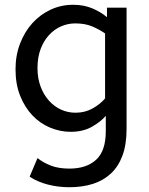

<svg xmlns="http://www.w3.org/2000/svg" viewBox="-20 -552 625 804"><path d="M286 -532Q331 -532 366.5 -517Q402 -502 428 -480V-520H510V-12Q510 53 493 99Q476 145 444.5 174.5Q413 204 369 218Q325 232 271 232Q224 232 181 221Q138 210 104 188L137 110Q161 129 193 141.5Q225 154 271 154Q342 154 382.5 117Q423 80 423 -3V-67Q403 -43 365.5 -21.5Q328 0 276 0Q232 0 190 -17.5Q148 -35 116 -68.5Q84 -102 64.5 -150.5Q45 -199 45 -262Q45 -320 64 -369.5Q83 -419 115.5 -455Q148 -491 192 -511.5Q236 -532 286 -532ZM296 -80Q336 -80 368 -98Q400 -116 420 -140V-412Q397 -428 367 -441Q337 -454 295 -454Q264 -454 235.5 -441.5Q207 -429 185 -405Q163 -381 150 -346.5Q137 -312 137 -267Q137 -224 150 -189.5Q163 -155 185 -130.5Q207 -106 235.5 -93Q264 -80 296 -80Z"/></svg>

Font: ABeeZee
Style: Regular
Weight: 400
Designer: Anja Meiners
Foundry: Anja Meiners
Version: Version 1.001